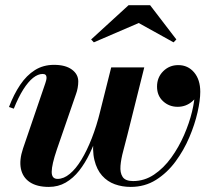

<svg xmlns="http://www.w3.org/2000/svg" viewBox="-20 -725 825 755"><path d="M494 10Q460.5 10 431.4 -0.5Q402.3 -11 381.4 -34.4Q360.5 -57.8 351.3 -95.6Q342 -133.5 349 -188L417.3 -460H547.3L481.3 -195.8Q473.5 -164.3 464.8 -132.1Q456 -100 453.8 -73Q451.5 -46 462.1 -29.5Q472.8 -13 503.3 -13Q548 -13 585.9 -38.5Q623.8 -64 653.4 -105.1Q683 -146.2 703.8 -193.9Q724.5 -241.5 735.3 -286.5Q746 -331.5 746 -364Q746 -402.5 729 -425.7Q712 -449 681 -449V-468Q705.5 -468 723.6 -455.4Q741.8 -442.7 751.8 -424.4Q761.8 -406 761.8 -387Q761.8 -348.7 736.8 -326.9Q711.8 -305 678.5 -305Q645 -305 621.3 -326.9Q597.5 -348.7 597.5 -384.5Q597.5 -420.7 621.8 -444.9Q646 -469 681 -469Q719 -469 743.3 -440.4Q767.5 -411.7 767.5 -364Q767.5 -331 756.8 -283.4Q746 -235.7 724.4 -184.9Q702.8 -134 670.1 -89.7Q637.5 -45.5 593.5 -17.7Q549.5 10 494 10ZM172 10Q125.3 10 97.2 -8.7Q69.2 -27.5 62.2 -61.5Q55.2 -95.5 70.5 -141L158.2 -397.7Q159.7 -402.2 161.4 -408.5Q163 -414.7 163 -419.7Q163 -434.2 147.7 -434.2Q129.5 -434.2 110.1 -418.9Q90.8 -403.5 71.5 -373.1Q52.3 -342.7 34.3 -297.7L15.3 -304.2Q34.3 -354.2 59.4 -391.5Q84.5 -428.7 117.3 -449.4Q150 -470 192.5 -470Q237.3 -470 262.5 -451.6Q287.8 -433.2 287.8 -404.5Q287.8 -392.7 285.4 -379.4Q283 -366 279 -355.5L203.5 -136.8Q183.5 -77.8 183.3 -49.6Q183 -21.5 206.3 -21.5Q230.5 -21.5 254.4 -41.3Q278.3 -61 300 -96.8Q321.8 -132.5 340.8 -181Q359.8 -229.5 374 -287H389.8Q379.3 -244.8 365.3 -202.4Q351.3 -160 333 -121.9Q314.8 -83.8 291.4 -54Q268 -24.3 238.4 -7.1Q208.8 10 172 10ZM349 -558.5 338.3 -569.8 485.5 -704.5H570.3L673.5 -569.8L662.5 -558.5L525.5 -634.5Z"/></svg>

Font: Bodoni Moda
Style: Italic
Weight: 400
Italic angle: -13°
Designer: Owen Earl
Foundry: indestructible type
Version: Version 2.005